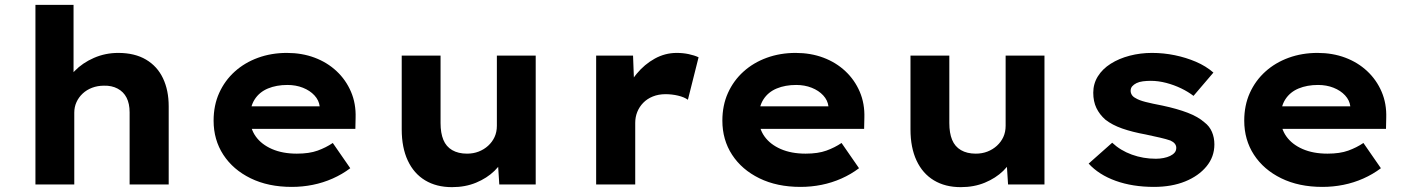

<svg xmlns="http://www.w3.org/2000/svg" viewBox="-20 -760 5804 791"><path d="M126 0V-740H283V-407L245 -394Q255 -434 287.5 -467.5Q320 -501 367 -521.5Q414 -542 467 -542Q535 -542 581.5 -514.5Q628 -487 651.5 -437.5Q675 -388 675 -322V0H514V-297Q514 -333 501.5 -357.5Q489 -382 464.5 -395Q440 -408 408 -407Q382 -407 359.5 -398.5Q337 -390 320.5 -374.5Q304 -359 295 -339Q286 -319 286 -296V0H207Q174 0 154 0Q134 0 126 0Z M1182 10Q1085 10 1012.5 -25.5Q940 -61 900 -122.5Q860 -184 860 -263Q860 -326 883 -377Q906 -428 947 -465Q988 -502 1043 -522Q1098 -542 1162 -542Q1224 -542 1276 -522.5Q1328 -503 1366.5 -467Q1405 -431 1426 -382Q1447 -333 1445 -274L1444 -229H965L942 -322H1314L1297 -302V-322Q1294 -347 1275.5 -367Q1257 -387 1228 -398.5Q1199 -410 1164 -410Q1119 -410 1084 -395.5Q1049 -381 1029.5 -351Q1010 -321 1010 -275Q1010 -231 1033.5 -198Q1057 -165 1100.5 -146Q1144 -127 1203 -127Q1254 -127 1288.5 -139.5Q1323 -152 1351 -171L1423 -67Q1390 -42 1350.5 -24.5Q1311 -7 1268.5 1.5Q1226 10 1182 10Z M1842 11Q1778 11 1731.5 -17Q1685 -45 1660 -98.5Q1635 -152 1635 -227V-531H1795V-253Q1795 -212 1806.5 -184Q1818 -156 1843 -141.5Q1868 -127 1904 -127Q1930 -127 1952 -135.5Q1974 -144 1991 -159.5Q2008 -175 2017.5 -195.5Q2027 -216 2027 -242V-531H2187V0H2037L2030 -109L2059 -121Q2048 -86 2017 -56Q1986 -26 1941.5 -7.5Q1897 11 1842 11Z M2436 0V-531H2588L2595 -348L2557 -367Q2570 -416 2602.5 -455.5Q2635 -495 2677.5 -518.5Q2720 -542 2768 -542Q2794 -542 2817.5 -537Q2841 -532 2858 -524L2814 -349Q2799 -360 2773.5 -366Q2748 -372 2722 -372Q2693 -372 2669.5 -362.5Q2646 -353 2630 -336.5Q2614 -320 2605.5 -299Q2597 -278 2597 -254V0Z M3278 10Q3181 10 3108.5 -25.5Q3036 -61 2996 -122.5Q2956 -184 2956 -263Q2956 -326 2979 -377Q3002 -428 3043 -465Q3084 -502 3139 -522Q3194 -542 3258 -542Q3320 -542 3372 -522.5Q3424 -503 3462.5 -467Q3501 -431 3522 -382Q3543 -333 3541 -274L3540 -229H3061L3038 -322H3410L3393 -302V-322Q3390 -347 3371.5 -367Q3353 -387 3324 -398.5Q3295 -410 3260 -410Q3215 -410 3180 -395.5Q3145 -381 3125.5 -351Q3106 -321 3106 -275Q3106 -231 3129.5 -198Q3153 -165 3196.5 -146Q3240 -127 3299 -127Q3350 -127 3384.5 -139.5Q3419 -152 3447 -171L3519 -67Q3486 -42 3446.5 -24.5Q3407 -7 3364.5 1.5Q3322 10 3278 10Z M3938 11Q3874 11 3827.5 -17Q3781 -45 3756 -98.5Q3731 -152 3731 -227V-531H3891V-253Q3891 -212 3902.5 -184Q3914 -156 3939 -141.5Q3964 -127 4000 -127Q4026 -127 4048 -135.5Q4070 -144 4087 -159.5Q4104 -175 4113.5 -195.5Q4123 -216 4123 -242V-531H4283V0H4133L4126 -109L4155 -121Q4144 -86 4113 -56Q4082 -26 4037.5 -7.5Q3993 11 3938 11Z M4734 10Q4646 10 4576.5 -15Q4507 -40 4465 -86L4562 -172Q4596 -140 4643 -123Q4690 -106 4742 -106Q4758 -106 4773.5 -109Q4789 -112 4800.5 -117.5Q4812 -123 4819 -131Q4826 -139 4826 -151Q4826 -170 4802 -181Q4785 -187 4759 -193Q4733 -199 4700 -206Q4645 -216 4603.5 -230.5Q4562 -245 4534 -267Q4510 -288 4497 -315Q4484 -342 4484 -378Q4484 -415 4503 -445.5Q4522 -476 4556 -497.5Q4590 -519 4634 -530.5Q4678 -542 4726 -542Q4774 -542 4820 -532.5Q4866 -523 4907 -505.5Q4948 -488 4979 -461L4897 -365Q4875 -382 4846 -396Q4817 -410 4784.5 -418.5Q4752 -427 4721 -427Q4704 -427 4688.5 -425Q4673 -423 4662 -417.5Q4651 -412 4644.5 -404.5Q4638 -397 4638 -386Q4638 -377 4643 -369Q4648 -361 4658 -356Q4672 -347 4699.5 -340Q4727 -333 4769 -325Q4830 -312 4873 -295.5Q4916 -279 4942 -256Q4963 -240 4973 -216.5Q4983 -193 4983 -165Q4983 -114 4950.5 -74.5Q4918 -35 4862.5 -12.5Q4807 10 4734 10Z M5428 10Q5331 10 5258.5 -25.5Q5186 -61 5146 -122.5Q5106 -184 5106 -263Q5106 -326 5129 -377Q5152 -428 5193 -465Q5234 -502 5289 -522Q5344 -542 5408 -542Q5470 -542 5522 -522.5Q5574 -503 5612.5 -467Q5651 -431 5672 -382Q5693 -333 5691 -274L5690 -229H5211L5188 -322H5560L5543 -302V-322Q5540 -347 5521.5 -367Q5503 -387 5474 -398.5Q5445 -410 5410 -410Q5365 -410 5330 -395.5Q5295 -381 5275.5 -351Q5256 -321 5256 -275Q5256 -231 5279.5 -198Q5303 -165 5346.5 -146Q5390 -127 5449 -127Q5500 -127 5534.5 -139.5Q5569 -152 5597 -171L5669 -67Q5636 -42 5596.5 -24.5Q5557 -7 5514.5 1.5Q5472 10 5428 10Z"/></svg>

Font: Lexend Exa
Style: Bold
Weight: 700
Designer: Bonnie Shaver-Troup, Thomas Jockin
Foundry: Lexend
Version: Version 1.007